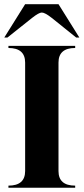

<svg xmlns="http://www.w3.org/2000/svg" viewBox="-20 -879 392 899"><path d="M175.8 -820.3Q162.1 -820.3 129.9 -794.9L14.6 -703.1H0L97.7 -859.4H253.9L351.6 -703.1H336.9L222.7 -794.9Q190.4 -820.3 175.8 -820.3ZM19.5 -664.1H332V-654.3Q253.9 -654.3 253.9 -585.9V-78.1Q253.9 -9.8 332 -9.8V0H19.5V-9.8Q97.7 -9.8 97.7 -78.1V-585.9Q97.7 -654.3 19.5 -654.3Z"/></svg>

Font: spinwerad
Style: Bold
Weight: 700
Width: 7
Version: Version 0.3